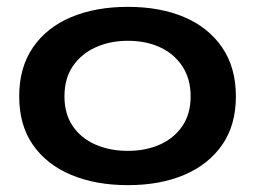

<svg xmlns="http://www.w3.org/2000/svg" viewBox="-20 -528 744 560"><path d="M353 12Q259 12 187.5 -18Q116 -48 76 -105.5Q36 -163 36 -247Q36 -331 76 -389.5Q116 -448 187.5 -478Q259 -508 353 -508Q447 -508 517.5 -478Q588 -448 628 -389.5Q668 -331 668 -247Q668 -163 628 -105.5Q588 -48 517.5 -18Q447 12 353 12ZM353 -88Q405 -88 446.5 -106.5Q488 -125 512 -160.5Q536 -196 536 -247Q536 -298 512 -334.5Q488 -371 447 -390Q406 -409 353 -409Q301 -409 259 -390Q217 -371 192.5 -335Q168 -299 168 -247Q168 -196 192 -160.5Q216 -125 258 -106.5Q300 -88 353 -88Z"/></svg>

Font: Syne
Style: Bold
Weight: 700
Designer: Lucas Descroix
Foundry: Bonjour Monde
Version: Version 2.200